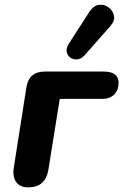

<svg xmlns="http://www.w3.org/2000/svg" viewBox="-20 -800 532 829"><path d="M102 9Q66 9 49.5 -14.5Q33 -38 40 -79L94 -423Q105 -491 173 -491H428Q492 -491 492 -443Q492 -411 473 -392Q454 -373 421 -373H238L189 -68Q177 9 102 9ZM345 -561Q330 -545 313.5 -543.5Q297 -542 284 -551Q271 -560 268 -576Q265 -592 277 -611L366 -749Q384 -776 407 -779Q430 -782 448.5 -768.5Q467 -755 472 -733Q477 -711 457 -688Z"/></svg>

Font: Nunito ExtraBold
Style: Italic
Weight: 800
Italic angle: -9°
Designer: Vernon Adams
Foundry: Vernon Adams
Version: Version 3.601; ttfautohint (v1.8.2.53-6de2)